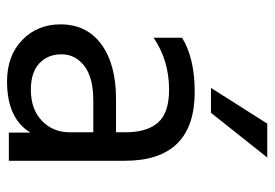

<svg xmlns="http://www.w3.org/2000/svg" viewBox="-134 -622 761 532"><g transform="rotate(90 246.0 -355.5)"><path d="M228 -61Q282 -61 314 -91.5Q346 -122 346 -169V-234H258Q194 -234 162 -209Q130 -184 130 -146Q130 -108 155 -84.5Q180 -61 228 -61ZM347 -60Q308 5 205 5Q134 5 90.5 -37Q47 -79 47 -143Q47 -216 102.5 -256.5Q158 -297 254 -297H346V-323Q346 -383 319 -413.5Q292 -444 228 -444Q147 -444 84 -401V-480Q141 -515 234 -515Q425 -515 425 -321V0H347ZM292 -560H223L322 -716H416Z"/></g></svg>

Font: Hind Siliguri
Style: Regular
Weight: 400
Designer: Jyotish Sonowal
Foundry: Indian Type Foundry
Version: Version 1.000;PS 1.0;hotconv 1.0.86;makeotf.lib2.5.63406; tt